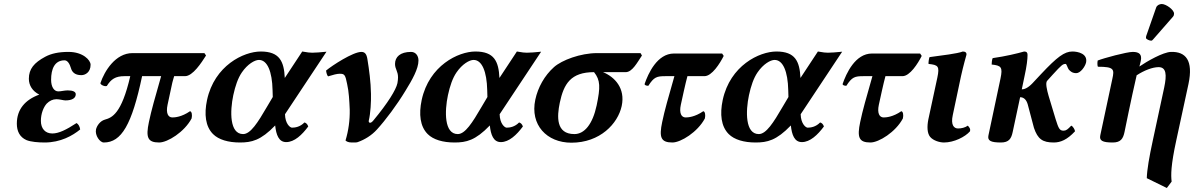

<svg xmlns="http://www.w3.org/2000/svg" viewBox="-20 -701 5958 958"><path d="M184 -98C184 -134 197 -166 213 -184C227 -198 243 -206 262 -206C276 -206 298 -200 306 -200C341 -200 358 -212 358 -231C358 -243 344 -250 318 -250C301 -250 285 -245 271 -245C250 -245 235 -267 235 -303C235 -356 252 -400 302 -400C318 -400 328 -381 334 -361C339 -343 352 -326 386 -326C405 -326 432 -340 432 -378C432 -401 394 -442 322 -442C273 -442 236 -434 206 -418C150 -388 124 -357 124 -308C124 -275 142 -246 176 -229C105 -203 64 -155 64 -84C64 -47 78 -17 112 -2C134 7 171 10 203 10C282 10 342 -24 380 -55C378 -69 372 -81 362 -87C310 -53 273 -35 241 -35C206 -35 184 -59 184 -98Z M1000 -436H641C556 -436 501 -346 481 -286C481 -278 502 -268 513 -272C534 -306 556 -321 601 -321H630C586 -131 538 -114 503 -104C479 -97 463 -73 459 -55C453 -26 478 10 498 10C586 10 638 -79 689 -321H784C753 -212 735 -150 723 -92C707 -16 716 10 774 10C816 10 900 -42 936 -110C940 -127 937 -145 928 -146C886 -117 852 -115 840 -115C819 -115 807 -136 816 -178C845 -316 839 -285 849 -321H903C942 -321 985 -388 1008 -424Z M1281 -444C1196 -444 1050 -374 1013 -202C998 -131 1005 -70 1043 -32C1071 -4 1119 10 1177 10C1235 10 1281 0 1353 -75C1358 -28 1371 8 1408 8C1449 8 1487 -28 1518 -70C1514 -82 1507 -88 1499 -90C1478 -68 1453 -64 1437 -64C1427 -64 1403 -84 1402 -131L1609 -443C1582 -440 1551 -438 1538 -438C1527 -438 1516 -439 1488 -444L1401 -312C1397 -395 1375 -444 1281 -444ZM1341 -217 1312 -168C1266 -89 1230 -32 1193 -32C1125 -32 1127 -146 1144 -226C1154 -272 1167 -311 1187 -340C1215 -381 1251 -402 1272 -402C1314 -402 1338 -344 1340 -251Z M1712 -282C1721 -243 1723 -198 1725 -154C1726 -101 1719 -50 1704 0C1708 4 1717 10 1735 10C1753 10 1760 10 1765 8C1799 -4 1834 -25 1861 -55C1904 -102 1960 -177 2003 -248C2037 -303 2068 -358 2068 -399C2068 -423 2054 -442 2031 -442C1977 -442 1951 -417 1951 -382C1951 -356 1966 -346 1966 -315C1966 -307 1965 -297 1963 -286C1956 -253 1916 -188 1843 -100C1827 -80 1818 -90 1820 -99C1829 -136 1832 -194 1831 -233C1830 -293 1822 -352 1813 -407C1809 -432 1800 -442 1783 -442C1741 -442 1637 -374 1607 -349C1608 -339 1612 -324 1617 -320C1643 -328 1661 -333 1675 -333C1699 -333 1703 -328 1712 -282Z M2352 -444C2267 -444 2121 -374 2084 -202C2069 -131 2076 -70 2114 -32C2142 -4 2190 10 2248 10C2306 10 2352 0 2424 -75C2429 -28 2442 8 2479 8C2520 8 2558 -28 2589 -70C2585 -82 2578 -88 2570 -90C2549 -68 2524 -64 2508 -64C2498 -64 2474 -84 2473 -131L2680 -443C2653 -440 2622 -438 2609 -438C2598 -438 2587 -439 2559 -444L2472 -312C2468 -395 2446 -444 2352 -444ZM2412 -217 2383 -168C2337 -89 2301 -32 2264 -32C2196 -32 2198 -146 2215 -226C2225 -272 2238 -311 2258 -340C2286 -381 2322 -402 2343 -402C2385 -402 2409 -344 2411 -251Z M3102 -341C3135 -341 3160 -390 3183 -424L3176 -436H2959C2877 -436 2783 -401 2744 -366C2697 -324 2664 -265 2651 -204C2624 -78 2708 11 2831 11C2974 11 3063 -84 3082 -172C3101 -261 3047 -317 2989 -341ZM2846 -32C2753 -32 2759 -120 2773 -188C2793 -283 2828 -341 2944 -341C2976 -301 2976 -266 2957 -175C2937 -81 2896 -32 2846 -32Z M3345 -321C3314 -212 3296 -150 3284 -92C3268 -16 3277 10 3335 10C3377 10 3461 -42 3497 -110C3501 -127 3498 -145 3489 -146C3447 -117 3413 -115 3401 -115C3380 -115 3368 -136 3377 -178C3384 -210 3400 -285 3410 -321H3495C3532 -321 3572 -384 3591 -422L3583 -434H3343C3259 -434 3214 -334 3196 -281C3198 -275 3206 -273 3215 -273C3243 -317 3257 -321 3301 -321Z M3854 -444C3769 -444 3623 -374 3586 -202C3571 -131 3578 -70 3616 -32C3644 -4 3692 10 3750 10C3808 10 3854 0 3926 -75C3931 -28 3944 8 3981 8C4022 8 4060 -28 4091 -70C4087 -82 4080 -88 4072 -90C4051 -68 4026 -64 4010 -64C4000 -64 3976 -84 3975 -131L4182 -443C4155 -440 4124 -438 4111 -438C4100 -438 4089 -439 4061 -444L3974 -312C3970 -395 3948 -444 3854 -444ZM3914 -217 3885 -168C3839 -89 3803 -32 3766 -32C3698 -32 3700 -146 3717 -226C3727 -272 3740 -311 3760 -340C3788 -381 3824 -402 3845 -402C3887 -402 3911 -344 3913 -251Z M4333 -321C4302 -212 4284 -150 4272 -92C4256 -16 4265 10 4323 10C4365 10 4449 -42 4485 -110C4489 -127 4486 -145 4477 -146C4435 -117 4401 -115 4389 -115C4368 -115 4356 -136 4365 -178C4372 -210 4388 -285 4398 -321H4483C4520 -321 4560 -384 4579 -422L4571 -434H4331C4247 -434 4202 -334 4184 -281C4186 -275 4194 -273 4203 -273C4231 -317 4245 -321 4289 -321Z M4734 -127 4775 -321C4786 -371 4802 -427 4802 -427C4804 -438 4797 -444 4784 -444C4756 -433 4682 -425 4618 -416C4615 -410 4612 -388 4613 -382C4661 -377 4669 -371 4657 -314L4612 -105C4605 -70 4606 -36 4621 -18C4637 1 4669 10 4690 10C4740 10 4796 -18 4820 -46C4823 -58 4818 -64 4809 -74C4795 -64 4777 -60 4760 -60C4740 -60 4723 -77 4734 -127Z M5033 -43C5033 -43 5052 -131 5070 -216C5090 -216 5102 -201 5108 -180L5139 -63C5158 -7 5182 10 5238 10C5272 10 5305 -4 5344 -46C5343 -54 5334 -71 5325 -74C5308 -56 5300 -49 5287 -49C5267 -49 5262 -59 5247 -107L5212 -223C5204 -251 5195 -288 5205 -298L5233 -329C5277 -377 5283 -382 5297 -382C5302 -382 5306 -364 5312 -355C5320 -345 5331 -336 5350 -336C5371 -336 5394 -368 5399 -389C5408 -433 5359 -444 5331 -444C5291 -444 5255 -417 5175 -332L5131 -285C5109 -262 5091 -255 5078 -255L5077 -249C5082 -275 5088 -301 5092 -321C5103 -371 5107 -405 5107 -427C5107 -438 5103 -444 5090 -444C5055 -434 4997 -420 4933 -411C4929 -403 4928 -384 4928 -379C4976 -374 4984 -366 4972 -309C4952 -215 4912 -26 4912 -26C4906 1 4923 10 4974 10C5014 10 5026 -9 5033 -43Z M5458 -368C5539 -368 5541 -356 5530 -307C5510 -213 5470 -26 5470 -26C5464 1 5481 10 5532 10C5572 10 5584 -9 5591 -43C5591 -43 5625 -212 5650 -319C5651 -321 5651 -323 5651 -325C5689 -350 5731 -366 5761 -366C5800 -366 5802 -327 5789 -265L5732 0C5714 83 5703 147 5702 188L5802 237L5826 205C5822 173 5822 124 5849 0L5910 -282C5935 -400 5896 -444 5823 -442C5783 -441 5703 -395 5665 -369C5667 -377 5670 -386 5672 -397C5679 -430 5664 -442 5632 -442C5602 -442 5487 -411 5457 -399C5455 -389 5455 -374 5458 -368ZM5777 -681C5766 -681 5753 -675 5749 -664L5699 -521C5698 -518 5698 -513 5698 -512C5698 -505 5716 -498 5724 -498C5728 -498 5732 -502 5735 -506L5833 -618C5837 -623 5838 -628 5838 -633C5838 -653 5797 -681 5777 -681Z"/></svg>

Font: Libertinus Serif
Style: Bold Italic
Weight: 700
Italic angle: -12°
Designer: Philipp H. Poll, Khaled Hosny
Foundry: Caleb Maclennan
Version: Version 7.050;RELEASE